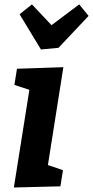

<svg xmlns="http://www.w3.org/2000/svg" viewBox="-20 -841 420 866"><path d="M42.5 4.7 123.2 -503.4 172.8 -416.3 45 -457.9 56.5 -530.9 265.8 -538 185.2 -27.5 137.2 -116.3 264 -73.6 252.5 -0.6ZM337.2 -821.2 379.6 -769.3 243.8 -625.3 164.7 -617.8 68.4 -776.7 124 -821.2 251.7 -685.8 163.3 -690.6Z"/></svg>

Font: Bitter Thin
Style: Italic
Weight: 100
Italic angle: -9°
Designer: Sol Matas, and Bitter project Authors
Foundry: Sol Matas
Version: Version 2.002